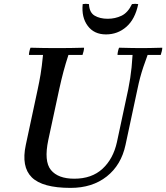

<svg xmlns="http://www.w3.org/2000/svg" viewBox="-20 -946 850 982"><path d="M341 15Q197 15 142.5 -39Q88 -93 112 -205L173 -490Q181 -527 187.5 -565.5Q194 -604 200 -665H128Q128 -673 130.5 -684Q133 -695 136 -702Q170 -701 204 -700.5Q238 -700 272 -700Q307 -700 341 -700.5Q375 -701 410 -702Q410 -695 407.5 -684Q405 -673 402 -665H330Q315 -619 304.5 -579.5Q294 -540 283 -490L227 -230Q204 -121 240.5 -76.5Q277 -32 360 -32Q449 -32 504 -82.5Q559 -133 578 -219L636 -490Q642 -520 646 -546.5Q650 -573 653 -601.5Q656 -630 658 -665H581Q581 -673 583.5 -684Q586 -695 589 -702Q623 -701 654.5 -700.5Q686 -700 705 -700Q722 -700 748.5 -700.5Q775 -701 810 -702Q810 -695 807.5 -684Q805 -673 802 -665H735Q722 -630 713 -603Q704 -576 697 -550Q690 -524 683 -490L622 -205Q600 -102 526 -43.5Q452 15 341 15ZM655 -925Q671 -928 687 -925Q671 -848 626.5 -809Q582 -770 522 -770Q461 -770 428.5 -814Q396 -858 403 -925Q419 -928 435 -925Q437 -882 464 -866Q491 -850 531 -850Q569 -850 601.5 -865.5Q634 -881 655 -925Z"/></svg>

Font: Poltawski Nowy
Style: Italic
Weight: 400
Italic angle: -12°
Designer: Adam Pótawski, Mateusz Machalski, Borys Kosmynka, Ania Wieluska
Foundry: Capitalics.wtf
Version: Version 1.001;gftools[0.9.25]